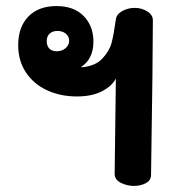

<svg xmlns="http://www.w3.org/2000/svg" viewBox="-20 -616 584 633"><path d="M484 -549Q484 -427 478 -40Q478 -21 460.5 -12Q443 -3 421 -3Q400 -3 379 -13Q358 -23 358 -43L362 -357Q349 -332 316 -315Q283 -298 233 -298Q180 -298 136 -318Q92 -338 66 -376.5Q40 -415 40 -467Q40 -527 73.5 -561.5Q107 -596 166 -596Q224 -596 256 -563Q288 -530 288 -479Q288 -421 246 -394Q293 -397 317 -422.5Q341 -448 348 -475Q355 -502 362 -552Q364 -569 383 -579.5Q402 -590 424 -590Q447 -590 465.5 -578.5Q484 -567 484 -549ZM134 -480Q134 -465 142.5 -456Q151 -447 167 -447Q184 -447 196 -457Q208 -467 208 -482Q208 -496 197 -505Q186 -514 170 -514Q153 -514 143.5 -505Q134 -496 134 -480Z"/></svg>

Font: Mali
Style: Bold
Weight: 700
Designer: Kitiyaporn Chalermlarp | Katatrad Aksorn Co.,Ltd.
Foundry: Cadson Demak Co.,Ltd.
Version: Version 1.000; ttfautohint (v1.6)